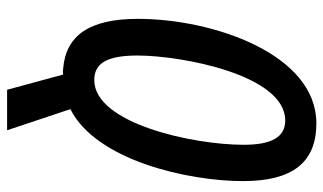

<svg xmlns="http://www.w3.org/2000/svg" viewBox="-210 -554 934 555"><g transform="rotate(90 257.5 -277.0)"><path d="M240 170H357L296 -13C444 -87 504 -353 504 -512C504 -654 451 -724 337 -724C137 -724 35 -426 35 -208C35 -69 82 0 179 8C185 9 190 9 196 8ZM212 -82C165 -82 141 -116 141 -207C141 -332 196 -634 329 -634C376 -634 399 -596 399 -514C399 -366 337 -82 212 -82Z"/></g></svg>

Font: Noto Sans UI Condensed Medium
Style: Italic
Weight: 500
Width: 3
Italic angle: -12°
Designer: Monotype Design Team
Foundry: Monotype Imaging Inc.
Version: Version 1.901